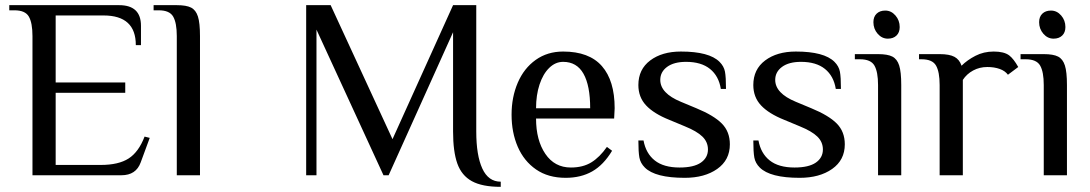

<svg xmlns="http://www.w3.org/2000/svg" viewBox="-20 -680 4229 745"><path d="M106 -540Q106 -591 92 -615.5Q78 -640 36 -640H16V-660H442Q527 -660 527 -580V-505H507Q507 -620 382 -620H196V-360H466V-320H196V-40H371Q440 -40 479 -65Q518 -90 541 -150L561 -145L526 -50Q508 0 451 0H106Z M666 -540Q666 -591 652 -615.5Q638 -640 596 -640H576V-660H666Q703 -660 721.5 -650.5Q740 -641 748 -616Q756 -591 756 -540V0H666Z M1738 -170V-555L1488 0H1468L1208 -565V0H1168V-660H1263L1503 -140L1738 -660H1828V-170Q1828 -77 1851.5 -26Q1875 25 1923 25V45Q1851 45 1811 23Q1771 1 1754.5 -45.5Q1738 -92 1738 -170Z M1965 -235Q1965 -303 1989 -359Q2013 -415 2058.5 -447.5Q2104 -480 2165 -480Q2266 -480 2315.5 -423.5Q2365 -367 2365 -260L2363 -220H2060Q2060 -136 2096 -83Q2132 -30 2195 -30Q2242 -30 2274.5 -50Q2307 -70 2335 -110L2355 -95Q2322 -40 2278 -15Q2234 10 2175 10Q2107 10 2060 -22.5Q2013 -55 1989 -110.5Q1965 -166 1965 -235ZM2270 -260Q2270 -348 2244 -394Q2218 -440 2165 -440Q2135 -440 2111 -416.5Q2087 -393 2073.5 -352Q2060 -311 2060 -260Z M2482 -30Q2465 -47 2461 -68.5Q2457 -90 2457 -135H2477Q2486 -85 2520.5 -57.5Q2555 -30 2617 -30Q2672 -30 2699.5 -49Q2727 -68 2727 -100Q2727 -129 2705.5 -150Q2684 -171 2637 -190L2577 -215Q2517 -239 2487 -271Q2457 -303 2457 -350Q2457 -411 2503 -445.5Q2549 -480 2622 -480Q2732 -480 2772 -440Q2789 -423 2793 -402Q2797 -381 2797 -335H2777Q2769 -385 2735 -412.5Q2701 -440 2642 -440Q2595 -440 2568.5 -420.5Q2542 -401 2542 -370Q2542 -318 2622 -285L2682 -260Q2750 -232 2781 -200.5Q2812 -169 2812 -120Q2812 -59 2763 -24.5Q2714 10 2637 10Q2522 10 2482 -30Z M2928 -30Q2911 -47 2907 -68.5Q2903 -90 2903 -135H2923Q2932 -85 2966.5 -57.5Q3001 -30 3063 -30Q3118 -30 3145.5 -49Q3173 -68 3173 -100Q3173 -129 3151.5 -150Q3130 -171 3083 -190L3023 -215Q2963 -239 2933 -271Q2903 -303 2903 -350Q2903 -411 2949 -445.5Q2995 -480 3068 -480Q3178 -480 3218 -440Q3235 -423 3239 -402Q3243 -381 3243 -335H3223Q3215 -385 3181 -412.5Q3147 -440 3088 -440Q3041 -440 3014.5 -420.5Q2988 -401 2988 -370Q2988 -318 3068 -285L3128 -260Q3196 -232 3227 -200.5Q3258 -169 3258 -120Q3258 -59 3209 -24.5Q3160 10 3083 10Q2968 10 2928 -30Z M3369 -594Q3369 -615 3381.5 -627Q3394 -639 3415 -639Q3438 -639 3454.5 -620Q3471 -601 3471 -575Q3471 -554 3458.5 -542Q3446 -530 3425 -530Q3402 -530 3385.5 -549Q3369 -568 3369 -594ZM3387 -350Q3387 -401 3373 -425.5Q3359 -450 3317 -450H3297V-470H3387Q3424 -470 3442.5 -460.5Q3461 -451 3469 -426Q3477 -401 3477 -350V0H3387Z M3626 -350Q3626 -401 3612 -425.5Q3598 -450 3556 -450H3546V-470H3626Q3664 -470 3683.5 -459.5Q3703 -449 3711 -425Q3733 -447 3765 -463.5Q3797 -480 3836 -480Q3876 -480 3896 -465Q3913 -452 3931 -420L3891 -390Q3880 -405 3859 -412.5Q3838 -420 3811 -420Q3781 -420 3756 -406.5Q3731 -393 3716 -370V-340V0H3626Z M4012 -594Q4012 -615 4024.5 -627Q4037 -639 4058 -639Q4081 -639 4097.5 -620Q4114 -601 4114 -575Q4114 -554 4101.5 -542Q4089 -530 4068 -530Q4045 -530 4028.5 -549Q4012 -568 4012 -594ZM4030 -350Q4030 -401 4016 -425.5Q4002 -450 3960 -450H3940V-470H4030Q4067 -470 4085.5 -460.5Q4104 -451 4112 -426Q4120 -401 4120 -350V0H4030Z"/></svg>

Font: El Messiri
Style: Regular
Weight: 400
Designer: Mohamed Gaber
Foundry: Kief Type Foundry
Version: Version 2.006